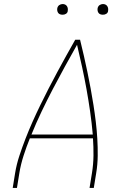

<svg xmlns="http://www.w3.org/2000/svg" viewBox="-20 -932 640 952"><path d="M43 0 55 -74Q62 -117 76 -159.5Q90 -202 106.5 -244.5Q123 -287 141.5 -328.5Q160 -370 180 -411Q200 -452 221 -493Q242 -534 264 -574.5Q286 -615 308 -655Q330 -695 353 -735H377Q387 -695 396 -655Q405 -615 413.5 -574.5Q422 -534 429.5 -493Q437 -452 443.5 -411Q450 -370 455 -328Q460 -286 462.5 -244Q465 -202 464.5 -159Q464 -116 457 -74L445 0H424L436 -74Q443 -117 443.5 -160.5Q444 -204 441 -246H128Q111 -204 97 -160.5Q83 -117 76 -74L64 0ZM440 -265Q435 -322 427 -378Q419 -434 409 -489.5Q399 -545 387 -600Q375 -655 362 -710Q331 -655 301 -600.5Q271 -546 242 -490.5Q213 -435 186 -378.5Q159 -322 136 -265ZM490 -859Q484 -859 478 -861Q472 -863 468.5 -868Q465 -873 464 -879Q463 -885 464 -891Q465 -896 467.5 -900Q470 -904 473.5 -906.5Q477 -909 481.5 -910.5Q486 -912 490 -912Q497 -912 502.5 -909.5Q508 -907 511.5 -902Q515 -897 516 -891Q517 -885 516 -879Q516 -874 513.5 -870Q511 -866 507 -863.5Q503 -861 499 -860Q495 -859 490 -859ZM290 -859Q284 -859 278 -861Q272 -863 268.5 -868Q265 -873 264 -879Q263 -885 264 -891Q265 -896 267.5 -900Q270 -904 273.5 -906.5Q277 -909 281.5 -910.5Q286 -912 290 -912Q297 -912 302.5 -909.5Q308 -907 311.5 -902Q315 -897 316 -891Q317 -885 316 -879Q316 -874 313.5 -870Q311 -866 307 -863.5Q303 -861 299 -860Q295 -859 290 -859Z"/></svg>

Font: Iosevka Curly Thin Extended
Style: Italic
Weight: 100
Width: 7
Italic angle: -9°
Monospace: yes
Designer: Belleve Invis
Foundry: Belleve Invis
Version: Version 11.1.0; ttfautohint (v1.8.3)